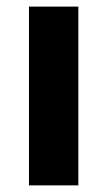

<svg xmlns="http://www.w3.org/2000/svg" viewBox="-20 -559 322 579"><path d="M216.3 0V-539.1H67.4V0Z"/></svg>

Font: Winston
Style: Bold
Weight: 700
Designer: Vernon Adams, Kim Jin-seong, David Berlow, Cristiano Sobral
Foundry: The Winston Project Authors
Version: Version 3.004